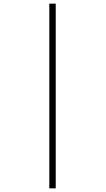

<svg xmlns="http://www.w3.org/2000/svg" viewBox="-20 -782 578 1051"><path d="M250 -762H285V249H250Z"/></svg>

Font: Noto Sans Armenian ExtraLight
Style: Regular
Weight: 250
Designer: Monotype Design Team
Foundry: Monotype Imaging Inc.
Version: Version 2.007